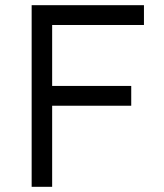

<svg xmlns="http://www.w3.org/2000/svg" viewBox="-20 -720 633 740"><path d="M102 0V-700H181V0ZM137.9 -312.5V-388.8H485.8V-312.5ZM138.2 -623.7V-700H534.8V-623.7Z"/></svg>

Font: Lexend Medium
Style: Regular
Weight: 500
Designer: Bonnie Shaver-Troup, Thomas Jockin
Foundry: Lexend
Version: Version 1.005